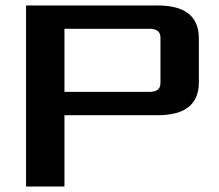

<svg xmlns="http://www.w3.org/2000/svg" viewBox="-20 -680 800 700"><path d="M75 0V-660H555Q705 -660 705 -540V-380Q705 -260 555 -260H215V0ZM215 -345H525Q565 -345 565 -377V-543Q565 -575 525 -575H215Z"/></svg>

Font: Xolonium
Style: Regular
Weight: 400
Designer: Severin Meyer
Version: Version 4.2